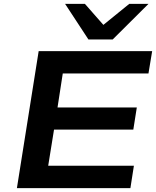

<svg xmlns="http://www.w3.org/2000/svg" viewBox="-20 -968 803 988"><path d="M67 0 179 -705H763L744 -590H303L276 -415H684L666 -301H258L228 -115H669L651 0ZM435 -765 315 -948H417L512 -840L645 -948H744L560 -765Z"/></svg>

Font: Nunito Sans 10pt Expanded
Style: Bold Italic
Weight: 700
Width: 7
Italic angle: -9°
Designer: Vernon Adams
Foundry: Vernon Adams
Version: Version 3.101;gftools[0.9.27]